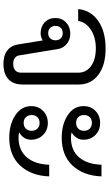

<svg xmlns="http://www.w3.org/2000/svg" viewBox="222 -848 636 1120"><g transform="rotate(90 540.0 -288.0)"><path d="M239 -76 216 -219Q209 -214 197 -210.5Q185 -207 174 -207Q135 -207 110 -231Q85 -255 85 -293Q85 -331 111 -355.5Q137 -380 176 -380Q211 -380 236 -359.5Q261 -339 266 -308L303 -83Q305 -66 318.5 -56.5Q332 -47 352 -47Q377 -47 390.5 -59Q404 -71 404 -94V-426Q404 -473 365.5 -501Q327 -529 262 -529Q198 -529 154 -500.5Q110 -472 102 -426H33Q40 -500 102 -543Q164 -586 264 -586Q360 -586 416.5 -543.5Q473 -501 473 -429V-102Q473 -48 442 -19Q411 10 352 10Q304 10 275 -12Q246 -34 239 -76ZM215 -294Q215 -313 203.5 -324.5Q192 -336 173 -336Q154 -336 142.5 -324.5Q131 -313 131 -294Q131 -275 142.5 -263Q154 -251 173 -251Q192 -251 203.5 -263Q215 -275 215 -294Z M599 -457Q599 -500 627 -527Q655 -554 698 -554Q740 -554 767.5 -526.5Q795 -499 795 -457Q795 -435 783.5 -417Q772 -399 752 -388Q764 -384 784 -384Q857 -384 897.5 -431Q938 -478 941 -562H1009Q1005 -457 946 -393.5Q887 -330 784 -330Q705 -330 652 -365Q599 -400 599 -457ZM743 -460Q743 -481 730.5 -493.5Q718 -506 697 -506Q676 -506 663.5 -493.5Q651 -481 651 -460Q651 -439 663.5 -426.5Q676 -414 697 -414Q718 -414 730.5 -426.5Q743 -439 743 -460ZM599 -152Q599 -194 627 -221.5Q655 -249 698 -249Q739 -249 767 -221.5Q795 -194 795 -152Q795 -106 752 -82Q764 -78 784 -78Q857 -79 897.5 -126Q938 -173 941 -257H1009Q1005 -152 946 -88Q887 -24 784 -24Q705 -24 652 -59.5Q599 -95 599 -152ZM743 -155Q743 -175 730.5 -188Q718 -201 697 -201Q676 -201 663.5 -188Q651 -175 651 -155Q651 -134 663.5 -121Q676 -108 697 -108Q718 -108 730.5 -121Q743 -134 743 -155Z"/></g></svg>

Font: Sarabun Light
Style: Regular
Weight: 300
Designer: Suppakit Chalermlarp | Katatrad Co.,Ltd.
Foundry: Cadson Demak Co.,Ltd.
Version: Version 1.000; ttfautohint (v1.6)